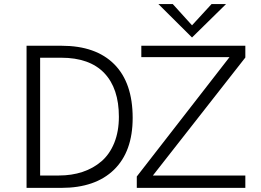

<svg xmlns="http://www.w3.org/2000/svg" viewBox="-20 -912 1265 932"><path d="M912.1 -730 749 -892.1H818.8L912.1 -789.1L1006.8 -892.1H1077.1ZM108.9 0V-689.9H278.8Q445.3 -689.9 534.7 -600.1Q624 -510.3 624 -339.8Q624 -176.3 533.4 -88.1Q442.9 0 277.8 0ZM644 0V-55.2L1094.2 -634.8H666V-689.9H1170.9V-632.8L722.2 -60.1H1170.9V0ZM174.8 -60.1H266.1Q328.1 -60.1 380.4 -77.4Q432.6 -94.7 472.4 -128.9Q512.2 -163.1 534.7 -218.5Q557.1 -273.9 557.1 -345.2Q557.1 -482.9 486.1 -557.4Q415 -631.8 276.9 -631.8H174.8Z"/></svg>

Font: HK Grotesk Light
Style: Regular
Weight: 300
Designer: Alfredo Marco Pradil and Stefan Peev
Foundry: Hanken Design Co.
Version: Version 1.045;PS 001.045;hotconv 1.0.88;makeotf.lib2.5.64775